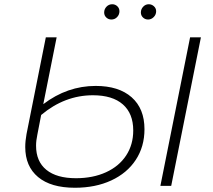

<svg xmlns="http://www.w3.org/2000/svg" viewBox="-20 -876 1005 905"><path d="M661 -267Q661 -185 620 -122.5Q579 -60 504.5 -25.5Q430 9 333 9Q220 9 159.5 -41.5Q99 -92 99 -183Q99 -211 105 -244L196 -700H247L184 -385Q297 -471 431 -471Q540 -471 600.5 -417.5Q661 -364 661 -267ZM927 -700 787 0H736L876 -700ZM608 -261Q608 -341 559 -384Q510 -427 418 -427Q285 -427 174 -334L156 -241Q150 -213 150 -189Q150 -115 198.5 -75.5Q247 -36 338 -36Q418 -36 479.5 -64Q541 -92 574.5 -143Q608 -194 608 -261ZM471 -817Q471 -833 482 -844.5Q493 -856 509 -856Q523 -856 533 -846.5Q543 -837 543 -823Q543 -807 532 -795.5Q521 -784 505 -784Q491 -784 481 -793.5Q471 -803 471 -817ZM644 -817Q644 -833 655 -844.5Q666 -856 681 -856Q695 -856 705.5 -846.5Q716 -837 716 -823Q716 -807 704.5 -795.5Q693 -784 678 -784Q664 -784 654 -793.5Q644 -803 644 -817Z"/></svg>

Font: Montserrat Alternates Light
Style: Italic
Weight: 300
Italic angle: -11.3°
Designer: Julieta Ulanovsky
Foundry: Julieta Ulanovsky
Version: Version 7.200